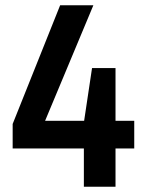

<svg xmlns="http://www.w3.org/2000/svg" viewBox="-20 -708 552 728"><path d="M298 0V-145H28V-238L208 -688H334L151 -250H299L329 -450H418V-250H489V-145H418V0Z"/></svg>

Font: Saira Semi Condensed Medium
Style: Regular
Weight: 500
Width: 4
Designer: Hector Gatti with collaboration of the Omnibus-Type team
Foundry: Omnibus-Type
Version: Version 1.001; ttfautohint (v1.8)